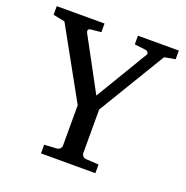

<svg xmlns="http://www.w3.org/2000/svg" viewBox="-122 -783 869 896"><g transform="rotate(20 313.0 -335.5)"><path d="M562 -618.2 360.8 -285.2V-68.8Q360.8 -61.5 366.2 -54.7Q371.6 -47.9 381.8 -46.9L445.8 -43V0H175.8V-43L237.8 -46.9Q248.5 -47.9 254.2 -54.7Q259.8 -61.5 259.8 -68.8V-270L67.9 -616.2L9.8 -627.9V-670.9H247.1V-627.9L196.8 -623Q185.1 -621.6 183.6 -615.2Q182.1 -608.9 185.1 -603L326.2 -341.8L481 -600.1Q485.4 -607.4 481 -613.8Q476.6 -620.1 469.2 -621.1L413.1 -627.9V-670.9H616.2V-627.9Z"/></g></svg>

Font: Charis SIL
Style: Regular
Weight: 400
Foundry: SIL International
Version: Version 4.112